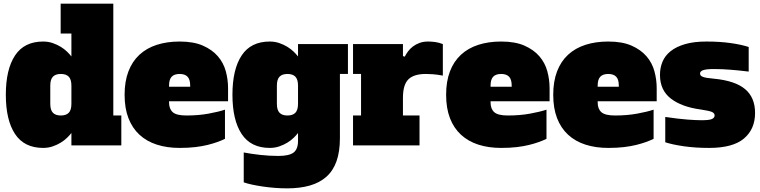

<svg xmlns="http://www.w3.org/2000/svg" viewBox="-20 -798 4171 1054"><path d="M372 -614H313V-778H602V-164H646V0H372V-68Q363 -56 348 -41.5Q333 -27 313.5 -15Q294 -3 269.5 5.5Q245 14 217 14Q113 14 62.5 -62.5Q12 -139 12 -278Q12 -417 62.5 -493.5Q113 -570 217 -570Q245 -570 269.5 -561.5Q294 -553 313.5 -541Q333 -529 348 -514.5Q363 -500 372 -488ZM256 -228Q256 -194 270.5 -179Q285 -164 314 -164Q343 -164 357.5 -179Q372 -194 372 -228V-328Q372 -362 357.5 -377Q343 -392 314 -392Q285 -392 270.5 -377Q256 -362 256 -328Z M966 -570Q1043 -570 1094 -547.5Q1145 -525 1176 -489Q1207 -453 1219.5 -407Q1232 -361 1232 -314V-242H908V-236Q908 -200 928.5 -182Q949 -164 1003 -164Q1069 -164 1124 -174Q1179 -184 1215 -196V-36Q1197 -27 1173.5 -18.5Q1150 -10 1120 -2.5Q1090 5 1052 9.5Q1014 14 966 14Q897 14 841 -4Q785 -22 745.5 -58.5Q706 -95 685 -149.5Q664 -204 664 -278Q664 -351 685 -406Q706 -461 745.5 -497.5Q785 -534 841 -552Q897 -570 966 -570ZM966 -392Q937 -392 922.5 -377Q908 -362 908 -328V-322H1024V-328Q1024 -362 1009.5 -377Q995 -392 966 -392Z M1616 -556H1890V-392H1846V-40Q1846 34 1827.5 86.5Q1809 139 1772 172Q1735 205 1681 220.5Q1627 236 1557 236Q1491 236 1423 226Q1355 216 1318 203V39Q1360 47 1409.5 52.5Q1459 58 1508 58Q1567 58 1591.5 39.5Q1616 21 1616 -25V-68Q1607 -56 1592 -41.5Q1577 -27 1557.5 -15Q1538 -3 1513.5 5.5Q1489 14 1461 14Q1357 14 1306.5 -62.5Q1256 -139 1256 -278Q1256 -417 1306.5 -493.5Q1357 -570 1461 -570Q1489 -570 1513.5 -561.5Q1538 -553 1557.5 -541Q1577 -529 1592 -514.5Q1607 -500 1616 -488ZM1500 -228Q1500 -194 1514.5 -179Q1529 -164 1558 -164Q1587 -164 1601.5 -179Q1616 -194 1616 -228V-328Q1616 -362 1601.5 -377Q1587 -392 1558 -392Q1529 -392 1514.5 -377Q1500 -362 1500 -328Z M1918 -556H2192V-490L2202 -487Q2209 -501 2220 -516Q2231 -531 2247 -543Q2263 -555 2283.5 -562.5Q2304 -570 2330 -570Q2351 -570 2371 -567Q2391 -564 2411 -556V-383Q2378 -389 2355.5 -390.5Q2333 -392 2318 -392Q2252 -392 2222 -362.5Q2192 -333 2192 -261V-164H2283V0H1918V-164H1962V-392H1918Z M2731 -570Q2808 -570 2859 -547.5Q2910 -525 2941 -489Q2972 -453 2984.5 -407Q2997 -361 2997 -314V-242H2673V-236Q2673 -200 2693.5 -182Q2714 -164 2768 -164Q2834 -164 2889 -174Q2944 -184 2980 -196V-36Q2962 -27 2938.5 -18.5Q2915 -10 2885 -2.5Q2855 5 2817 9.5Q2779 14 2731 14Q2662 14 2606 -4Q2550 -22 2510.5 -58.5Q2471 -95 2450 -149.5Q2429 -204 2429 -278Q2429 -351 2450 -406Q2471 -461 2510.5 -497.5Q2550 -534 2606 -552Q2662 -570 2731 -570ZM2731 -392Q2702 -392 2687.5 -377Q2673 -362 2673 -328V-322H2789V-328Q2789 -362 2774.5 -377Q2760 -392 2731 -392Z M3319 -570Q3396 -570 3447 -547.5Q3498 -525 3529 -489Q3560 -453 3572.5 -407Q3585 -361 3585 -314V-242H3261V-236Q3261 -200 3281.5 -182Q3302 -164 3356 -164Q3422 -164 3477 -174Q3532 -184 3568 -196V-36Q3550 -27 3526.5 -18.5Q3503 -10 3473 -2.5Q3443 5 3405 9.5Q3367 14 3319 14Q3250 14 3194 -4Q3138 -22 3098.5 -58.5Q3059 -95 3038 -149.5Q3017 -204 3017 -278Q3017 -351 3038 -406Q3059 -461 3098.5 -497.5Q3138 -534 3194 -552Q3250 -570 3319 -570ZM3319 -392Q3290 -392 3275.5 -377Q3261 -362 3261 -328V-322H3377V-328Q3377 -362 3362.5 -377Q3348 -392 3319 -392Z M3632 -156Q3707 -145 3755 -141.5Q3803 -138 3831 -138Q3875 -138 3889 -145Q3903 -152 3903 -164Q3903 -177 3888 -183.5Q3873 -190 3826 -197Q3722 -211 3662.5 -257Q3603 -303 3603 -387Q3603 -426 3617 -459.5Q3631 -493 3662 -517.5Q3693 -542 3741.5 -556Q3790 -570 3858 -570Q3932 -570 3991.5 -561.5Q4051 -553 4090 -540V-405Q4042 -411 3993 -415Q3944 -419 3900 -419Q3858 -419 3840.5 -413Q3823 -407 3823 -395Q3823 -389 3826 -384.5Q3829 -380 3837.5 -376.5Q3846 -373 3861 -370.5Q3876 -368 3899 -366Q4015 -355 4070 -309Q4125 -263 4125 -178Q4125 -89 4064 -37.5Q4003 14 3873 14Q3797 14 3734.5 5Q3672 -4 3632 -17Z"/></svg>

Font: Alfa Slab One
Style: Regular
Weight: 400
Designer: JM Sole
Foundry: JM Sole
Version: Version 1.001